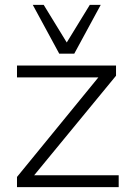

<svg xmlns="http://www.w3.org/2000/svg" viewBox="-20 -771 555 791"><path d="M50 0V-42L399 -469L400 -452H50V-501H458V-459L106 -31L105 -49H469V0ZM224 -550 115 -751H160L255 -596L350 -751H395L286 -550Z"/></svg>

Font: Mulish ExtraLight Light
Style: Regular
Weight: 300
Version: Version 3.603